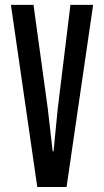

<svg xmlns="http://www.w3.org/2000/svg" viewBox="-20 -752 418 772"><path d="M129.9 0H247.6L354.5 -732.4H263.2L212.4 -317.4L195.3 -143.6H191.9L171.9 -316.9L114.7 -732.4H23.9Z"/></svg>

Font: Antonio
Style: Regular
Weight: 400
Designer: Vernon Adams
Foundry: Vernon Adams
Version: Version 1.002